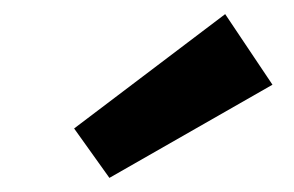

<svg xmlns="http://www.w3.org/2000/svg" viewBox="-20 -857 417 272"><path d="M135 -605 85 -675 299 -837 366 -737Z"/></svg>

Font: Bitter
Style: Bold Italic
Weight: 700
Italic angle: -9°
Designer: Sol Matas, and Bitter project Authors
Foundry: Sol Matas
Version: Version 2.001